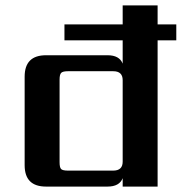

<svg xmlns="http://www.w3.org/2000/svg" viewBox="-20 -689 682 709"><path d="M231 -59H398Q433 -59 433 -92V-393Q433 -426 398 -426H231Q212 -426 206 -420Q200 -414 200 -395V-90Q200 -70 206 -64.5Q212 -59 231 -59ZM631 -599V-540H562V0H433V-31Q421 0 377 0H150Q71 0 71 -79V-406Q71 -485 150 -485H377Q421 -485 433 -454V-540H218V-599H433V-669H562V-599Z"/></svg>

Font: Sarpanch SemiBold
Style: Regular
Weight: 600
Designer: Manushi Parikh (Devanagari and Latin), Jyotish Sonowal (Devanagari)
Foundry: Indian Type Foundry
Version: Version 2.004;PS 1.0;hotconv 1.0.78;makeotf.lib2.5.61930; tt